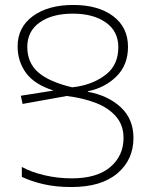

<svg xmlns="http://www.w3.org/2000/svg" viewBox="-20 -744 611 774"><path d="M518 -188Q518 -100 453 -45Q388 10 268 10Q205 10 155.5 -1.5Q106 -13 68 -31V-71Q106 -50 159.5 -37.5Q213 -25 269 -25Q371 -25 424.5 -70.5Q478 -116 478 -188Q478 -239 448 -274Q418 -309 366.5 -329Q315 -349 249 -357L71 -325L64 -358L196 -379Q118 -404 84.5 -450.5Q51 -497 51 -557Q51 -634 112.5 -679Q174 -724 275 -724Q376 -724 436 -679Q496 -634 496 -555Q496 -482 449.5 -436Q403 -390 334 -376V-374Q416 -359 467 -311.5Q518 -264 518 -188ZM90 -555Q90 -491 134 -452.5Q178 -414 271 -392L293 -395Q362 -407 409.5 -445.5Q457 -484 457 -554Q457 -618 406.5 -653.5Q356 -689 274 -689Q190 -689 140 -653.5Q90 -618 90 -555Z"/></svg>

Font: Noto Sans Armenian SemiCondensed ExtraLight
Style: Regular
Weight: 200
Width: 4
Designer: Monotype Design Team
Foundry: Monotype Imaging Inc.
Version: Version 2.008; ttfautohint (v1.8.4.7-5d5b)